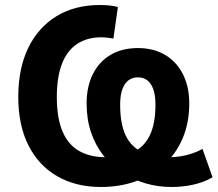

<svg xmlns="http://www.w3.org/2000/svg" viewBox="-20 -736 869 767"><path d="M383 11Q284 11 209.5 -31.5Q135 -74 94 -154.5Q53 -235 53 -349Q53 -463 93 -545Q133 -627 206 -671.5Q279 -716 379 -716Q401 -716 419 -714Q437 -712 451 -708L433 -582Q421 -584 408.5 -585.5Q396 -587 385 -587Q328 -587 288 -560.5Q248 -534 227.5 -481Q207 -428 207 -348Q207 -265 229.5 -211.5Q252 -158 296 -133Q340 -108 401 -108Q467 -108 511 -128Q555 -148 578 -194.5Q601 -241 601 -318Q601 -371 583 -399Q565 -427 531 -427Q497 -427 478.5 -399Q460 -371 460 -318Q460 -241 482 -195Q504 -149 548 -128.5Q592 -108 656 -108Q678 -108 701 -111.5Q724 -115 746.5 -122.5Q769 -130 789 -141L829 -28Q798 -9 755 1Q712 11 665 11Q610 11 560 -4Q510 -19 467 -47Q424 -75 392.5 -115.5Q361 -156 343.5 -208Q326 -260 326 -323Q326 -390 351 -440Q376 -490 422 -517Q468 -544 531 -544Q593 -544 639 -517Q685 -490 710.5 -440Q736 -390 736 -323Q736 -245 709.5 -183Q683 -121 635 -78Q587 -35 523 -12Q459 11 383 11Z"/></svg>

Font: Nunito Sans 10pt SemiCondensed ExtraBold
Style: Regular
Weight: 800
Width: 4
Designer: Vernon Adams
Foundry: Vernon Adams
Version: Version 3.101;gftools[0.9.27]